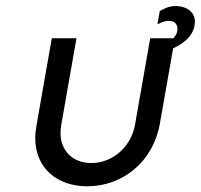

<svg xmlns="http://www.w3.org/2000/svg" viewBox="-20 -617 676 646"><path d="M485.4 -488.3 434.6 -199.2C422.9 -127 362.3 -68.4 287.1 -68.4C221.7 -68.4 183.6 -113.3 183.6 -168.9C183.6 -177.7 184.6 -188.5 186.5 -199.2L237.3 -488.3H154.3L103.5 -199.2C100.6 -182.6 98.6 -167 98.6 -152.3C98.6 -50.8 172.9 9.8 273.4 9.8C390.6 9.8 494.1 -70.3 517.6 -199.2L562.5 -454.1C567.4 -457 573.2 -460 579.1 -462.9C610.4 -480.5 635.7 -506.8 635.7 -544.9C635.7 -575.2 609.4 -596.7 569.3 -596.7C545.9 -596.7 528.3 -585 517.6 -580.1L509.8 -535.2C520.5 -540 532.2 -546.9 547.9 -546.9C570.3 -546.9 577.1 -532.2 577.1 -520.5C577.1 -517.6 577.1 -515.6 576.2 -512.7C575.2 -503.9 570.3 -496.1 563.5 -488.3Z"/></svg>

Font: Sen-gleads
Style: Italic
Weight: 400
Designer: Kosal Sen, Philatype
Foundry: Philatype
Version: Version 1.004; ttfautohint (v1.8.3)